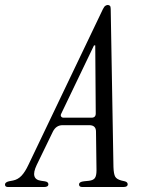

<svg xmlns="http://www.w3.org/2000/svg" viewBox="-94 -750 571 770"><path d="M-62 0Q-74 0 -74 -10Q-74 -19 -58 -23L-42 -26Q-22 -30 -7.5 -45.5Q7 -61 20 -89L319 -714Q324 -724 329 -727Q334 -730 338 -730Q343 -730 346.5 -727Q350 -724 350 -714L361 -80Q362 -52 368 -41.5Q374 -31 393 -26L406 -23Q418 -20 418 -11Q418 0 401 0H236Q223 0 223 -10Q223 -21 243 -23L263 -25Q280 -27 286.5 -36Q293 -45 293 -67L291 -222Q291 -248 264 -248H157Q131 -248 118 -222L53 -88Q26 -31 71 -25L85 -23Q100 -21 100 -11Q100 0 83 0ZM161 -278H273Q290 -278 290 -295L288 -568H283L152 -295Q148 -288 151 -283Q154 -278 161 -278Z"/></svg>

Font: Instrument Serif
Style: Italic
Weight: 400
Italic angle: -13°
Designer: Rodrigo Fuenzalida
Foundry: fragTYPE
Version: Version 1.000; ttfautohint (v1.8.4.7-5d5b);gftools[0.9.27]